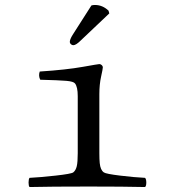

<svg xmlns="http://www.w3.org/2000/svg" viewBox="-20 -751 680 773"><path d="M348 -729Q354 -731 362 -731Q393 -731 417 -708L420 -697L305 -588Q286 -569 275 -569Q270 -569 265.5 -573Q261 -577 261 -582Q261 -592 272 -610ZM380 -134Q380 -109 381.5 -94.5Q383 -80 387 -71Q391 -62 398 -57Q406 -51 463.5 -44Q521 -37 564 -35Q569 -30 569 -16Q569 -2 564 2Q478 0 338 0Q183 0 99 2Q95 -2 95 -16Q95 -30 99 -35Q141 -37 204 -44Q267 -51 275 -57Q285 -65 289 -81.5Q293 -98 293 -134V-364Q293 -401 282 -415Q276 -423 247.5 -425.5Q219 -428 142 -430Q134 -446 140 -463Q247 -470 314 -482Q376 -493 380 -493Q385 -493 389.5 -489Q394 -485 394 -480Q394 -474 387 -442.5Q380 -411 380 -372Z"/></svg>

Font: Libertinus Mono
Style: Regular
Weight: 400
Designer: Philipp H. Poll
Foundry: Khaled Hosny
Version: Version 6.7